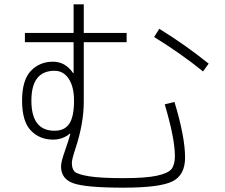

<svg xmlns="http://www.w3.org/2000/svg" viewBox="-20 -822 1040 887"><path d="M95 -670H320V-802H367V-670H565V-627H367V-352Q367 -251 328 -134Q312 -86 312 -69Q312 -43 324 -30Q336 -17 389 -8Q442 1 550 1Q654 1 706 -10.5Q758 -22 773 -42Q788 -62 788 -101Q788 -182 741 -340L786 -351Q835 -190 835 -94Q835 -13 776.5 16Q718 45 550 45Q378 45 320 25Q262 5 262 -53Q262 -75 280 -125Q296 -170 305 -204L303 -205Q270 -177 225 -177Q163 -177 122.5 -219Q82 -261 82 -357Q82 -452 122.5 -494.5Q163 -537 225 -537Q282 -537 318 -484L320 -485V-627H95ZM692 -651 716 -689Q837 -614 944 -528L918 -492Q817 -574 692 -651ZM125 -357Q125 -218 232 -218Q279 -218 300.5 -251Q322 -284 322 -357Q322 -421 297.5 -458Q273 -495 232 -495Q125 -495 125 -357Z"/></svg>

Font: Mplus 1p Light
Style: Regular
Weight: 300
Version: Version 1.061